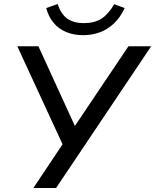

<svg xmlns="http://www.w3.org/2000/svg" viewBox="-20 -935 772 955"><path d="M146 0 301 -232V-196L66 -705H171L361 -290H340L619 -705H732L259 0ZM394 -760Q347 -760 309.5 -775.5Q272 -791 246.5 -821.5Q221 -852 210 -895L267 -915Q283 -865 314.5 -842.5Q346 -820 397 -820Q450 -820 484.5 -842Q519 -864 548 -914L600 -895Q579 -849 547.5 -819Q516 -789 477 -774.5Q438 -760 394 -760Z"/></svg>

Font: Nunito Sans 12pt SemiBold
Style: Italic
Weight: 600
Italic angle: -9°
Designer: Vernon Adams
Foundry: Vernon Adams
Version: Version 3.101;gftools[0.9.27]